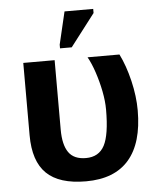

<svg xmlns="http://www.w3.org/2000/svg" viewBox="-53 -782 688 837"><g transform="rotate(-5 291.0 -363.0)"><path d="M541 -278.8Q541 -136.2 477.8 -63.2Q414.6 9.8 290 9.8Q172.9 9.8 117.4 -44.2Q62 -98.1 62 -211.4V-528.3H199.2V-224.6Q199.2 -158.2 222.4 -124.8Q245.6 -91.3 298.3 -91.3Q355 -91.3 379.4 -137.7Q403.8 -184.1 403.8 -294.4Q403.8 -331.1 395.3 -374.5Q386.7 -418 373 -459Q359.4 -500 343.3 -528.3H482.9Q508.3 -477.5 524.7 -409.2Q541 -340.8 541 -278.8ZM386.2 -718.3 278.3 -577.6H227.1V-593.8L260.7 -736.3H386.2Z"/></g></svg>

Font: Arimo
Style: Bold
Weight: 700
Designer: Steve Matteson
Foundry: Monotype Imaging Inc.
Version: Version 1.33